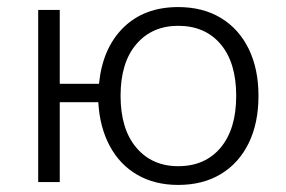

<svg xmlns="http://www.w3.org/2000/svg" viewBox="-20 -515 808 543"><path d="M484 8Q418 8 368.5 -20.5Q319 -49 290.5 -102Q262 -155 258 -226H149V0H88V-487H149V-278H260Q270 -379 329 -437Q388 -495 484 -495Q554 -495 605 -464Q656 -433 683.5 -376.5Q711 -320 711 -244Q711 -167 683.5 -110.5Q656 -54 605 -23Q554 8 484 8ZM484 -45Q560 -45 604 -97.5Q648 -150 648 -244Q648 -338 604 -390Q560 -442 484 -442Q410 -442 365.5 -390Q321 -338 321 -244Q321 -150 365.5 -97.5Q410 -45 484 -45Z"/></svg>

Font: Nunito Sans 11pt Light
Style: Regular
Weight: 300
Version: Version 3.101;gftools[0.9.27]